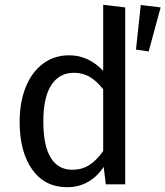

<svg xmlns="http://www.w3.org/2000/svg" viewBox="-20 -770 691 802"><path d="M503 -739V0H422L413 -73Q387 -33 348 -10.5Q309 12 261 12Q167 12 114.5 -62Q62 -136 62 -261Q62 -342 87 -405Q112 -468 159 -503.5Q206 -539 269 -539Q350 -539 411 -474V-750ZM411 -139V-397Q385 -431 355.5 -448.5Q326 -466 289 -466Q228 -466 194.5 -415Q161 -364 161 -263Q161 -161 192 -111Q223 -61 281 -61Q323 -61 353 -80.5Q383 -100 411 -139ZM548 -563 601 -555 651 -739 568 -749Z"/></svg>

Font: Wolseley Sans
Style: Regular
Weight: 400
Designer: Carrois Corporate & Edenspiekermann AG
Foundry: Carrois Corporate GbR & Edenspiekermann AG
Version: Version 4.202